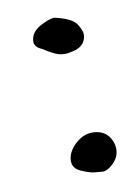

<svg xmlns="http://www.w3.org/2000/svg" viewBox="-33 -388 233 319"><g transform="rotate(-5 83.5 -229.0)"><path d="M75.2 -123Q75.2 -137.7 88.4 -151.4Q101.6 -165 118.2 -165Q134.8 -165 143.6 -154.3Q152.3 -143.6 152.3 -131.3Q152.3 -119.1 143.1 -108.9Q133.8 -98.6 126 -98.6Q118.2 -98.6 111.8 -98.6Q105.5 -98.6 90.3 -103.5Q75.2 -108.4 75.2 -123ZM43.9 -310.5Q30.3 -314.5 30.3 -325.2Q30.3 -339.8 44.9 -349.6Q59.6 -359.4 68.4 -360.4Q98.6 -356.4 106.9 -345.2Q115.2 -334 115.2 -327.1Q115.2 -306.6 89.8 -300.8Q85.9 -298.8 75.7 -298.8Q65.4 -298.8 43.9 -310.5Z"/></g></svg>

Font: Architects Daughter
Style: Regular
Weight: 400
Designer: Kimberly Geswein
Foundry: Kimberly Geswein
Version: Version 1.002 2010